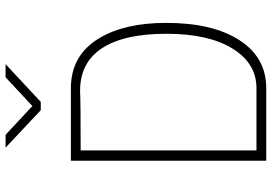

<svg xmlns="http://www.w3.org/2000/svg" viewBox="-163 -811 974 688"><g transform="rotate(-90 324.0 -467.0)"><path d="M352 0H92V-700H352Q471 -700 532 -597Q586 -506 586 -358Q586 -192 524 -96Q462 0 352 0ZM352 -35Q441 -35 494 -121Q547 -207 547 -358Q547 -509 495.5 -588Q444 -667 343 -667H338Q304 -665 129 -665V-35ZM303 -808H273L139 -934H185L288 -838L391 -934H438Z"/></g></svg>

Font: Storia Sans Thin
Style: Regular
Weight: 100
Designer: Accademia di Belle Arti di Urbino and others
Foundry: Accademia di Belle Arti di Urbino and others.
Version: Version 60.001;May 25, 2020;FontCreator 12.0.0.2522 64-bit